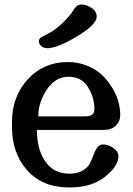

<svg xmlns="http://www.w3.org/2000/svg" viewBox="-20 -816 588 848"><path d="M189 -603Q167 -604 157.5 -617.5Q148 -631 154 -643Q156 -648 166.5 -654Q177 -660 190.5 -666.5Q204 -673 210 -677Q244 -701 268 -726Q292 -751 300 -765Q308 -779 318 -788Q328 -797 342 -796Q365 -795 386.5 -779.5Q408 -764 407 -741Q406 -707 319.5 -655Q233 -603 189 -603ZM143 -242Q143 -157 180 -103Q217 -49 286 -49Q322 -49 345 -62.5Q368 -76 377.5 -95Q387 -114 393.5 -132.5Q400 -151 409.5 -164.5Q419 -178 436 -178Q458 -178 480.5 -162.5Q503 -147 503 -126Q503 -82 443.5 -35Q384 12 287 12Q167 12 100 -64Q33 -140 33 -253V-277Q33 -390 103 -466Q173 -542 279 -542Q323 -542 362 -527Q401 -512 427.5 -487.5Q454 -463 473.5 -432Q493 -401 502 -369.5Q511 -338 511 -308Q511 -280 491.5 -261Q472 -242 437 -242ZM149 -302H356Q397 -302 397 -333Q397 -386 368.5 -431.5Q340 -477 282 -477Q225 -477 187 -420.5Q149 -364 149 -302Z"/></svg>

Font: Coupeur_Texte
Style: Regular
Weight: 400
Designer: Léa Rolland
Version: Version 1.000;PS 001.000;hotconv 1.0.88;makeotf.lib2.5.64775